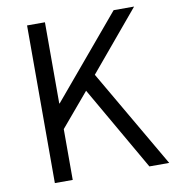

<svg xmlns="http://www.w3.org/2000/svg" viewBox="-82 -805 803 878"><g transform="rotate(-10 319.5 -366.0)"><path d="M102 0H185V-236L316 -391L541 0H633L368 -456L599 -732H504L187 -355H185V-732H102Z"/></g></svg>

Font: ChiuKong Gothic MN Normal
Style: Regular
Weight: 350
Designer: Ryoko NISHIZUKA 西塚涼子 (kana, bopomofo & ideographs); Paul D. Hunt (Latin, Greek & Cyrillic); Sandoll Communications 산돌커뮤니
Foundry: Adobe
Version: Version 1.300